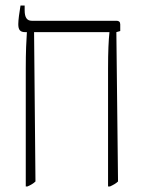

<svg xmlns="http://www.w3.org/2000/svg" viewBox="-20 -667 512 693"><path d="M73 6H79C91 1 101 -5 108 -12L103 -551H375V-550C372 -521 370 -483 370 -418V6H377C388 1 399 -5 406 -12L400 -551L414 -555V-579C414 -588 409 -592 401 -592H95C77 -592 69 -604 69 -630V-647H54C50 -623 46 -595 46 -580C46 -560 52 -551 71 -551H77V-550C75 -521 73 -482 73 -418Z"/></svg>

Font: Noto Serif Hebrew Condensed ExtraLight
Style: Regular
Weight: 200
Width: 3
Designer: Monotype Design Team
Foundry: Monotype Imaging Inc.
Version: Version 2.004